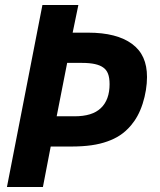

<svg xmlns="http://www.w3.org/2000/svg" viewBox="-20 -749 642 769"><path d="M7.8 0H151.9L183.1 -162.1H263.2C327.1 -162.1 372.1 -168.9 410.2 -182.6C445.8 -195.3 476.6 -213.4 504.9 -247.1C523.4 -269 539.1 -295.9 551.3 -333.5C563 -369.6 568.8 -407.7 568.8 -440.4C568.8 -499.5 549.8 -543 508.8 -573.2C468.3 -603 409.7 -618.2 333 -618.2H271L293.9 -729H149.9ZM207 -283.2 249 -497.1H308.1C349.6 -497.1 377 -490.7 393.6 -478.5C410.2 -466.8 418.9 -447.3 418.9 -411.6C418.9 -370.6 407.2 -337.9 383.8 -315.9C360.8 -293.9 326.2 -283.2 277.8 -283.2Z"/></svg>

Font: Hack
Style: Bold Oblique
Weight: 700
Italic angle: -12°
Monospace: yes
Designer: Christopher Simpkins
Foundry: Christopher Simpkins
Version: Version 2.010